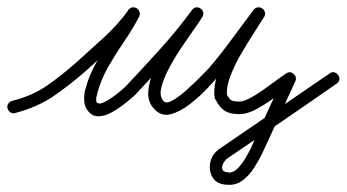

<svg xmlns="http://www.w3.org/2000/svg" viewBox="-29 -296 966 535"><path d="M-8 6Q-10 -1 -6 -7Q-2 -13 5 -15Q61 -29 102 -57.5Q143 -86 187 -125Q225 -159 262 -193Q299 -227 329 -268Q334 -275 340.5 -275.5Q347 -276 352 -273Q357 -270 359.5 -263.5Q362 -257 359 -250Q340 -214 317 -180.5Q294 -147 273.5 -111.5Q253 -76 242 -36Q242 -36 242 -36Q242 -36 242 -36Q242 -36 242 -35.5Q242 -35 242 -35Q236 -15 241.5 -10Q247 -5 258.5 -10Q270 -15 283.5 -24.5Q297 -34 308 -43.5Q319 -53 322 -56Q322 -56 322 -56Q322 -56 322 -55Q322 -55 321.5 -55Q321 -55 321 -55Q370 -107 417 -159Q464 -211 506 -268Q511 -275 518 -275.5Q525 -276 530 -272Q535 -269 537 -262.5Q539 -256 535 -249Q527 -236 510 -212Q493 -188 474 -159.5Q455 -131 440 -102Q425 -73 420 -50Q415 -27 427 -14Q427 -14 427 -14Q427 -14 427 -14Q427 -14 427 -14Q427 -14 427 -14Q435 -6 453.5 -17Q472 -28 493 -47Q514 -66 531 -83.5Q548 -101 554 -107Q587 -146 617 -187Q647 -228 678 -269Q683 -275 690 -275.5Q697 -276 702 -272Q707 -269 709 -262.5Q711 -256 707 -249Q694 -228 676.5 -201Q659 -174 642 -144.5Q625 -115 614 -87Q603 -59 603 -36Q603 -35 604 -32Q604 -31 603 -33Q602 -34 602 -34Q609 -21 615 -17Q621 -13 638 -13Q649 -13 666.5 -22Q684 -31 703 -44.5Q722 -58 739.5 -71Q757 -84 768 -91Q779 -99 789 -90Q799 -81 794 -70Q771 -19 747.5 32Q724 83 701 133Q701 133 701 133Q701 133 701 133Q701 133 701 133Q701 133 701 133Q692 151 679 171.5Q666 192 648 206Q630 220 607 219Q607 219 607.5 219Q608 219 608 219Q608 219 608 219Q608 219 608 219Q577 219 564.5 200Q552 181 557 156.5Q562 132 585 117Q661 65 737 13Q813 -39 889 -91Q895 -96 902 -94.5Q909 -93 913 -87Q918 -81 916.5 -74Q915 -67 909 -63Q833 -10 757 42Q681 94 605 145Q597 151 592.5 160.5Q588 170 591 177Q594 184 608 184Q608 184 608 184.5Q608 185 608 185Q608 185 608.5 185Q609 185 609 185Q622 185 634 172.5Q646 160 655 144.5Q664 129 669 119Q669 119 669 119Q669 119 669 119Q669 119 669 119Q669 119 669 119Q692 68 715.5 17Q739 -34 762 -84Q765 -90 771.5 -89Q778 -88 783 -83Q789 -78 791 -72Q793 -66 788 -63Q769 -49 742.5 -29Q716 -9 688.5 6.5Q661 22 638 22Q612 22 597.5 13Q583 4 572 -18Q572 -18 571 -19Q570 -20 570 -20Q568 -29 568 -36Q568 -74 587 -115Q606 -156 631.5 -195.5Q657 -235 677 -267Q681 -274 688 -274.5Q695 -275 701 -271Q706 -267 708.5 -260.5Q711 -254 706 -247Q675 -206 644.5 -165Q614 -124 580 -85Q569 -71 547 -48Q525 -25 499 -5Q473 15 447.5 22Q422 29 403 10Q403 10 403 10Q403 10 403 10Q403 10 403 10Q403 10 403 10Q383 -9 384 -37.5Q385 -66 399 -98.5Q413 -131 433.5 -163Q454 -195 474 -222Q494 -249 505 -267Q510 -274 517 -274.5Q524 -275 529 -271Q535 -268 537 -261Q539 -254 534 -248Q491 -190 443.5 -136.5Q396 -83 347 -31Q347 -31 346.5 -31Q346 -31 346 -31Q346 -30 346 -30Q346 -30 346 -30Q336 -21 319 -7.5Q302 6 282.5 17Q263 28 244.5 28Q226 28 214 10Q206 -1 205.5 -16.5Q205 -32 208 -45Q208 -45 208 -44.5Q208 -44 208 -44Q208 -44 208 -44Q208 -44 208 -44Q219 -87 240 -123Q261 -159 284.5 -193.5Q308 -228 327 -266Q331 -273 338 -273.5Q345 -274 351 -271Q357 -267 359.5 -260.5Q362 -254 357 -248Q326 -205 288 -169.5Q250 -134 211 -99Q163 -57 118.5 -27Q74 3 13 19Q6 21 0 17Q-6 13 -8 6Z"/></svg>

Font: FRB American Cursive Guidelines Arrows
Style: Italic
Weight: 400
Italic angle: -25°
Version: Version 2.0;Modular Font Editor K font №1